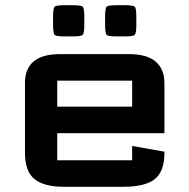

<svg xmlns="http://www.w3.org/2000/svg" viewBox="-20 -713 728 738"><path d="M76 -125V-395Q76 -448.5 109.2 -476.8Q142.5 -505 211 -505H476Q544.5 -505 578.2 -476.2Q612 -447.5 612 -393V-201H200V-97Q200 -97 200 -97Q200 -97 200 -97H488Q488 -97 488 -97Q488 -97 488 -97V-152L612 -130V-125Q612 -55 575.5 -25Q539 5 453 5H225Q149.5 5 112.8 -24.5Q76 -54 76 -125ZM200 -303H488V-403Q488 -403 488 -403Q488 -403 488 -403H200Q200 -403 200 -403Q200 -403 200 -403ZM184 -618V-649Q184 -681.5 190 -687.2Q196 -693 229 -693H259Q292 -693 298 -687.2Q304 -681.5 304 -649V-618Q304 -585 298 -579Q292 -573 259 -573H229Q196 -573 190 -579Q184 -585 184 -618ZM384 -618V-649Q384 -681.5 390 -687.2Q396 -693 429 -693H459Q492 -693 498 -687.2Q504 -681.5 504 -649V-618Q504 -585 498 -579Q492 -573 459 -573H429Q396 -573 390 -579Q384 -585 384 -618Z"/></svg>

Font: Science Gothic
Style: Regular
Weight: 400
Designer: Thomas Phinney, Vassil Kateliev, Brandon Buerkle
Foundry: Font Detective LLC
Version: Version 1.018